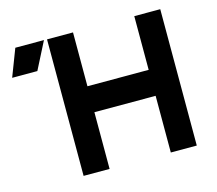

<svg xmlns="http://www.w3.org/2000/svg" viewBox="-240 -827 1074 952"><g transform="rotate(-15 296.5 -350.5)"><path d="M-140 -561.3H-10.7L60.7 -701.3H-86.3ZM524 0H657.3V-700H524ZM76.3 0H209.7V-700.7H76.3ZM181 -291H552.7V-424.3H181Z"/></g></svg>

Font: Unageo Variable
Style: Regular
Weight: 300
Designer: Richard Sepsi
Foundry: Richard Sepsi
Version: Version 2.200